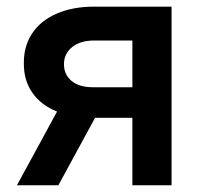

<svg xmlns="http://www.w3.org/2000/svg" viewBox="-20 -550 588 570"><path d="M373 -200.2H262.2L153.3 0H30.3L149.4 -218.8Q101.6 -237.8 75.9 -274.9Q50.3 -312 50.8 -362.3Q50.3 -412.6 75.4 -450.7Q100.6 -488.8 148.2 -509.5Q195.8 -530.3 259.8 -530.3H489.3V0H373ZM255.9 -291H373V-429.7H259.8Q217.8 -429.7 193.8 -409.9Q169.9 -390.1 169.9 -359.4Q169.9 -328.6 192.4 -309.8Q214.8 -291 255.9 -291Z"/></svg>

Font: Pretendard Std SemiBold
Style: Regular
Weight: 600
Designer: Base glyphs from Inter by Rasmus Andersson; Hangeul glyphs from Noto Sans CJK(Source Han Sans) by Jang Soo-young and Kan
Foundry: Kil Hyung-jin
Version: Version 1.309